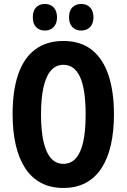

<svg xmlns="http://www.w3.org/2000/svg" viewBox="-20 -930 633 960"><path d="M549.8 -357.9Q549.8 -272.9 534.2 -204.8Q518.6 -136.7 487.3 -88.9Q456.1 -41 408.4 -15.6Q360.8 9.8 296.9 9.8Q232.4 9.8 184.6 -15.9Q136.7 -41.5 105.5 -89.8Q74.2 -138.2 58.6 -206.1Q43 -273.9 43 -358.9Q43 -479 71.8 -560.5Q100.6 -642.1 157.2 -683.6Q213.9 -725.1 296.9 -725.1Q383.3 -725.1 439.2 -680.7Q495.1 -636.2 522.5 -554Q549.8 -471.7 549.8 -357.9ZM185.1 -357.9Q185.1 -275.9 197.8 -220.9Q210.4 -166 235.4 -138.4Q260.3 -110.8 296.9 -110.8Q334 -110.8 358.6 -137.7Q383.3 -164.6 395.8 -219.2Q408.2 -273.9 408.2 -357.9Q408.2 -483.4 380.4 -544.7Q352.5 -606 296.9 -606Q260.3 -606 235.4 -578.1Q210.4 -550.3 197.8 -495.1Q185.1 -439.9 185.1 -357.9ZM144 -843.3Q144 -876.5 160.6 -893.3Q177.2 -910.2 204.1 -910.2Q231.9 -910.2 248.5 -892.6Q265.1 -875 265.1 -843.3Q265.1 -812.5 248.5 -794.9Q231.9 -777.3 204.1 -777.3Q177.2 -777.3 160.6 -794.2Q144 -811 144 -843.3ZM325.2 -843.3Q325.2 -876.5 341.8 -893.3Q358.4 -910.2 386.2 -910.2Q414.1 -910.2 430.7 -892.6Q447.3 -875 447.3 -843.3Q447.3 -812.5 430.7 -794.9Q414.1 -777.3 386.2 -777.3Q358.4 -777.3 341.8 -794.7Q325.2 -812 325.2 -843.3Z"/></svg>

Font: Open Sans Condensed
Style: Regular
Weight: 400
Width: 3
Designer: Monotype Design Team
Foundry: Monotype Imaging Inc.
Version: Version 3.000